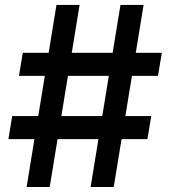

<svg xmlns="http://www.w3.org/2000/svg" viewBox="-20 -747 680 767"><path d="M342 0H434.3L465.6 -191.1H568.9L584.2 -283.4H480.8L507.1 -443.9H611.2L626.4 -536.2H522.4L553.6 -727.3H461.3L430 -536.2H266.7L297.9 -727.3H205.6L174.4 -536.2H71L55.8 -443.9H159.1L132.8 -283.4H28.8L13.5 -191.1H117.5L86.3 0H178.6L209.9 -191.1H373.2ZM225.1 -283.4 251.4 -443.9H414.8L388.5 -283.4Z"/></svg>

Font: Magic Ui Pro Semi Bold
Style: Regular
Weight: 600
Designer: Stefan Endress, Andreas Faust
Version: Version 1.000;FEAKit 1.0